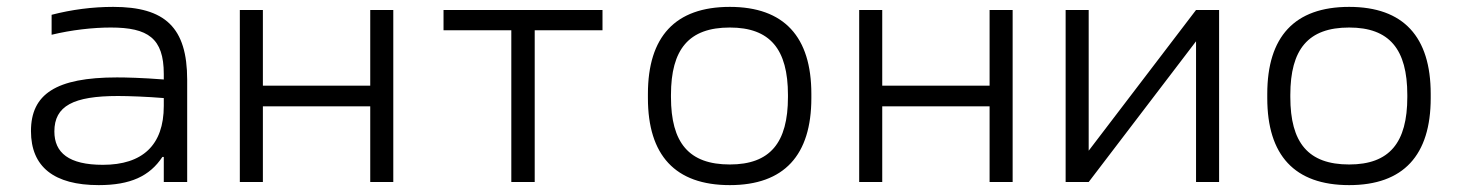

<svg xmlns="http://www.w3.org/2000/svg" viewBox="-20 -529 4240 558"><path d="M309 -509C248 -509 188 -501 130 -486V-428C188 -442 250 -449 302 -449C410 -449 456 -418 456 -314V-298C392 -303 345 -304 320 -304C142 -304 70 -255 70 -148C70 -44 137 9 267 9C359 9 415 -17 452 -73H456V0H524V-297C524 -449 460 -509 309 -509ZM138 -147C138 -221 193 -250 323 -250C354 -250 408 -248 456 -244V-221C456 -107 394 -50 279 -50C180 -50 138 -85 138 -147Z M677 0H744V-220H1056V0H1123V-500H1056V-280H744V-500H677Z M1466 0H1534V-441H1731V-500H1269V-441H1466Z M1863 -256V-244C1863 -78 1942 9 2101 9C2259 9 2338 -78 2338 -244V-256C2338 -422 2259 -509 2101 -509C1942 -509 1863 -422 1863 -256ZM1930 -247V-253C1930 -386 1982 -449 2101 -449C2218 -449 2270 -386 2270 -253V-247C2270 -114 2218 -51 2101 -51C1982 -51 1930 -114 1930 -247Z M2477 0H2544V-220H2856V0H2923V-500H2856V-280H2544V-500H2477Z M3077 0H3144L3456 -409V0H3523V-500H3456L3144 -91V-500H3077Z M3663 -256V-244C3663 -78 3742 9 3901 9C4059 9 4138 -78 4138 -244V-256C4138 -422 4059 -509 3901 -509C3742 -509 3663 -422 3663 -256ZM3730 -247V-253C3730 -386 3782 -449 3901 -449C4018 -449 4070 -386 4070 -253V-247C4070 -114 4018 -51 3901 -51C3782 -51 3730 -114 3730 -247Z"/></svg>

Font: LT Wave Mono Light
Style: Regular
Weight: 300
Designer: Daniel Lyons
Version: Version 2.5 (Glyphs App)